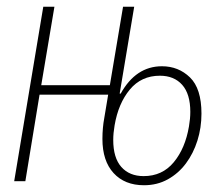

<svg xmlns="http://www.w3.org/2000/svg" viewBox="-20 -536 640 568"><path d="M406 12Q349 12 316 -24Q283 -60 283 -125Q283 -142 284.5 -158Q286 -174 288 -184L300 -256H97L55 0H22L108 -516H141L102 -284H305L344 -516H377L334 -259H337Q382 -340 459 -340Q508 -340 542 -307Q576 -274 576 -200Q576 -158 564 -120Q552 -82 530 -52.5Q508 -23 476.5 -5.5Q445 12 406 12ZM405 -15Q460 -15 494 -56Q528 -97 539 -162Q543 -185 543 -205Q543 -258 519 -285Q495 -312 453 -312Q398 -312 364 -271Q330 -230 319 -165Q315 -142 315 -122Q315 -69 339 -42Q363 -15 405 -15Z"/></svg>

Font: IBM Plex Mono ExtraLight
Style: Italic
Weight: 200
Italic angle: -9°
Monospace: yes
Designer: Mike Abbink, Paul van der Laan, Pieter van Rosmalen
Foundry: Bold Monday
Version: Version 2.3